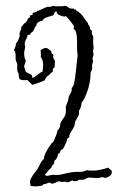

<svg xmlns="http://www.w3.org/2000/svg" viewBox="-20 -702 441 680"><path d="M252.9 -60.5H240.2Q238.3 -60.5 236.3 -63.5Q229.5 -58.6 217.8 -55.7Q214.8 -58.6 210 -58.6L198.2 -57.6Q193.4 -57.6 190.4 -60.5L168 -51.8H166Q163.1 -50.8 154.3 -55.7Q149.4 -53.7 144.5 -51.8Q139.6 -49.8 134.8 -49.8H133.8L131.8 -45.9Q122.1 -42 99.6 -42L87.9 -43.9V-46.9L85.9 -58.6Q85.9 -63.5 90.8 -72.3L98.6 -85Q103.5 -91.8 110.4 -99.6Q117.2 -110.4 122.1 -121.1Q127 -131.8 135.7 -139.6Q135.7 -158.2 164.1 -196.3L168 -198.2Q181.6 -225.6 183.6 -240.2Q187.5 -242.2 188.5 -246.1Q189.5 -250 192.4 -252V-253.9Q192.4 -267.6 201.2 -278.3Q210 -289.1 211.9 -297.4Q213.9 -305.7 213.4 -310.5Q212.9 -315.4 212.9 -321.3Q212.9 -327.1 217.3 -335.9Q221.7 -344.7 222.2 -351.6Q222.7 -358.4 225.1 -362.8Q227.5 -367.2 231 -373.5Q234.4 -379.9 233.9 -383.8Q233.4 -387.7 234.4 -391.6Q237.3 -392.6 238.3 -396.5Q243.2 -399.4 249 -451.2Q254.9 -502.9 254.9 -506.8L252.9 -524.4V-553.7Q252.9 -586.9 245.1 -596.7L241.2 -598.6Q240.2 -600.6 241.2 -603Q242.2 -605.5 242.2 -607.9Q242.2 -610.4 238.3 -615.2Q234.4 -620.1 228.5 -627.9Q222.7 -635.7 213.9 -644.5L207 -643.6Q202.1 -643.6 196.8 -646Q191.4 -648.4 186.5 -649.4Q185.5 -653.3 182.6 -653.8Q179.7 -654.3 181.6 -661.1H179.7Q173.8 -661.1 172.9 -655.8Q171.9 -650.4 168 -647.5Q158.2 -644.5 146.5 -641.1Q134.8 -637.7 129.9 -627.9Q122.1 -627.9 115.2 -623Q108.4 -618.2 108.4 -610.4V-609.4L104.5 -607.4Q102.5 -602.5 101.1 -598.6Q99.6 -594.7 97.2 -591.3Q94.7 -587.9 90.8 -586.4Q86.9 -585 87.9 -580.1Q85 -578.1 78.1 -578.1Q77.1 -570.3 72.3 -562Q67.4 -553.7 67.4 -544.9L69.3 -537.1L65.4 -514.6Q65.4 -499 71.3 -486.3L65.4 -466.8L71.3 -447.3Q80.1 -442.4 87.4 -439.5Q94.7 -436.5 94.7 -425.8Q101.6 -427.7 113.3 -437.5Q125 -447.3 129.9 -447.3Q132.8 -457 132.8 -472.7Q132.8 -488.3 124 -501Q125 -502.9 125 -506.8L124 -521.5V-524.4Q134.8 -532.2 142.1 -532.2Q149.4 -532.2 162.1 -519.5V-515.6Q162.1 -513.7 164.1 -511.7Q169.9 -509.8 168.9 -505.9Q168 -502 168 -499Q168 -496.1 170.4 -493.7Q172.9 -491.2 173.8 -487.3Q174.8 -483.4 174.3 -479Q173.8 -474.6 173.8 -469.7V-463.9Q173.8 -462.9 172.4 -462.9Q170.9 -462.9 168.5 -459.5Q166 -456.1 167 -452.6Q168 -449.2 166 -447.3Q160.2 -444.3 156.2 -439Q152.3 -433.6 146.5 -431.6Q140.6 -423.8 137.7 -417Q127 -412.1 116.2 -408.7Q105.5 -405.3 94.7 -401.4Q89.8 -405.3 85.9 -410.2L76.2 -418.9Q73.2 -418 65.4 -418Q57.6 -418 50.8 -420.9Q46.9 -423.8 46.9 -432.6Q46.9 -441.4 42 -449.2Q40 -457 41 -464.4Q42 -471.7 40.5 -477.1Q39.1 -482.4 37.1 -484.4Q35.2 -489.3 35.2 -498V-506.8Q35.2 -520.5 29.3 -524.4Q38.1 -542 36.1 -548.8Q42 -552.7 45.9 -563Q49.8 -573.2 49.8 -576.2Q49.8 -579.1 49.3 -582.5Q48.8 -585.9 54.7 -598.6L56.6 -609.4L60.5 -611.3Q62.5 -616.2 66.4 -619.1Q70.3 -622.1 73.2 -625Q76.2 -627.9 77.1 -631.3Q78.1 -634.8 79.6 -636.7Q81.1 -638.7 82.5 -638.7Q84 -638.7 85.4 -640.6Q86.9 -642.6 86.4 -644.5Q85.9 -646.5 87.4 -647.9Q88.9 -649.4 90.8 -648.4Q92.8 -647.5 94.7 -649.4Q96.7 -651.4 95.7 -652.3Q93.8 -656.2 100.6 -657.7Q107.4 -659.2 110.4 -661.1L112.3 -664.1H116.2L146.5 -677.7H157.2L169.9 -681.6Q171.9 -681.6 171.9 -680.7Q171.9 -679.7 173.8 -679.7H201.2L210 -681.6Q214.8 -681.6 222.2 -675.8Q229.5 -669.9 241.2 -671.9Q241.2 -668 244.1 -668.5Q247.1 -668.9 249 -668Q250 -667 249.5 -666.5Q249 -666 251 -664.1Q263.7 -658.2 273.4 -644.5L282.2 -631.8L289.1 -624Q292 -619.1 292 -617.2Q292 -615.2 295.4 -611.3Q298.8 -607.4 298.8 -603.5Q298.8 -599.6 300.8 -596.7L304.7 -594.7Q305.7 -591.8 305.2 -587.9Q304.7 -584 306.2 -580.1Q307.6 -576.2 309.1 -574.7Q310.5 -573.2 310.5 -568.4L309.6 -552.7L311.5 -533.2L309.6 -519.5L311.5 -508.8L307.6 -495.1L309.6 -485.4L305.7 -469.7L306.6 -461.9Q306.6 -456.1 300.8 -444.3Q300.8 -403.3 282.2 -360.4Q276.4 -346.7 269.5 -339.8Q266.6 -317.4 259.8 -310.5V-297.9Q259.8 -294.9 254.4 -286.1Q249 -277.3 247.1 -272.9Q245.1 -268.6 245.1 -264.6Q245.1 -260.7 242.7 -254.4Q240.2 -248 232.4 -236.8Q224.6 -225.6 225.6 -216.8Q220.7 -211.9 217.8 -210.9V-210Q217.8 -203.1 210.9 -189.5Q204.1 -175.8 202.6 -174.3Q201.2 -172.9 200.2 -172.9Q199.2 -172.9 196.3 -170.9Q193.4 -167 192.4 -162.6Q191.4 -158.2 185.5 -157.2Q183.6 -139.6 171.9 -131.8V-129.9Q172.9 -122.1 168 -118.7Q163.1 -115.2 162.1 -108.4Q154.3 -102.5 149.4 -95.7Q144.5 -88.9 138.7 -83Q142.6 -79.1 147.5 -79.1L166 -83L177.7 -82Q191.4 -82 205.6 -85.9Q219.7 -89.8 232.9 -91.8Q246.1 -93.8 261.2 -93.3Q276.4 -92.8 287.1 -99.6Q291 -97.7 311 -97.7Q331.1 -97.7 363.3 -108.4Q368.2 -102.5 372.1 -100.6Q376 -98.6 376 -91.3Q376 -84 367.7 -78.1Q359.4 -72.3 353 -72.3Q346.7 -72.3 342.8 -75.2Q333 -71.3 321.3 -71.3L297.9 -73.2Q290 -73.2 283.7 -68.8Q277.3 -64.5 267.6 -65.4Q257.8 -66.4 252.9 -60.5Z"/></svg>

Font: Mountains of Christmas
Style: Regular
Weight: 400
Designer: Crystal Kluge
Foundry: Font Diner, Inc DBA Tart Workshop
Version: Version 1.002